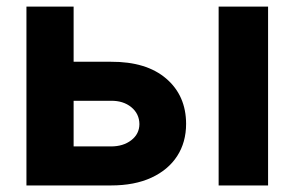

<svg xmlns="http://www.w3.org/2000/svg" viewBox="-20 -566 899 586"><path d="M155.3 -377.5H318.6Q426.9 -378 487.3 -326.1Q547.8 -274.2 548 -188.1Q548 -131.9 520.7 -89.6Q493.3 -47.4 442 -23.7Q390.7 0 318.6 0H60.7V-545.9H204.7V-119.1H318.6Q356.2 -119.1 380.7 -138.1Q405.2 -157 405.5 -187.1Q405.2 -218.8 380.7 -238.9Q356.2 -258.9 318.6 -258.4H155.3ZM647.3 0V-545.9H798.2V0Z"/></svg>

Font: Inter
Style: Regular
Weight: 400
Designer: Rasmus Andersson
Foundry: rsms
Version: Version 4.000;git-8c9346024